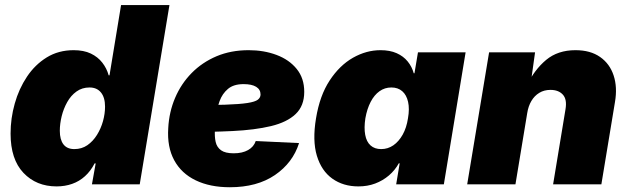

<svg xmlns="http://www.w3.org/2000/svg" viewBox="-20 -748 2552 779"><path d="M209.5 8.3Q127.4 8.3 75.2 -46.6Q22.9 -101.6 22.9 -206.1Q22.9 -267.6 39.8 -327.6Q56.6 -387.7 89.4 -436.8Q122.1 -485.8 169.7 -515.1Q217.3 -544.4 278.8 -544.4Q319.8 -544.4 348.4 -530.8Q377 -517.1 395 -493.9Q413.1 -470.7 420.9 -442.4H424.3L471.2 -727.5H667.5L546.9 0H353L368.2 -85H363.8Q347.7 -53.7 324.7 -33Q301.8 -12.2 272.7 -2Q243.7 8.3 209.5 8.3ZM281.7 -143.1Q311.5 -143.1 334.5 -158.9Q357.4 -174.8 373.5 -200.7Q389.6 -226.6 397.9 -256.6Q406.2 -286.6 406.2 -315.4Q406.2 -352.5 389.6 -372.8Q373 -393.1 343.3 -393.1Q313 -393.1 290.3 -376.7Q267.6 -360.4 252.7 -333.7Q237.8 -307.1 230.2 -276.4Q222.7 -245.6 222.7 -217.3Q222.7 -181.6 237.3 -162.4Q252 -143.1 281.7 -143.1Z M912.6 11.7Q832 11.7 773.9 -16.4Q715.8 -44.4 686.8 -97.9Q657.7 -151.4 662.6 -228Q666 -293.5 690.4 -350.8Q714.8 -408.2 757.6 -451.7Q800.3 -495.1 858.6 -519.8Q917 -544.4 988.8 -544.4Q1050.8 -544.4 1102.1 -525.1Q1153.3 -505.9 1183.8 -468.3Q1214.4 -430.7 1214.4 -375.5Q1214.4 -318.4 1179.4 -285.2Q1144.5 -252 1079.3 -236.3Q1014.2 -220.7 923.1 -216.3Q832 -211.9 719.2 -211.9L737.3 -321.3Q834 -321.3 893.3 -323.2Q952.6 -325.2 983.9 -330.1Q1015.1 -335 1026.1 -343.5Q1037.1 -352.1 1037.1 -364.7Q1037.1 -384.8 1019.3 -395.8Q1001.5 -406.7 968.3 -406.7Q927.7 -406.7 904.8 -387.2Q881.8 -367.7 871.1 -338.1Q860.4 -308.6 856.9 -277.3Q853.5 -246.1 852.1 -222.7Q850.1 -193.8 855 -172.1Q859.9 -150.4 877 -138.2Q894 -126 928.2 -126Q963.4 -126 986.6 -139.2Q1009.8 -152.3 1017.6 -175.8L1193.4 -167.5Q1168 -87.4 1095.5 -37.8Q1022.9 11.7 912.6 11.7Z M1434.1 8.3Q1372.6 8.3 1328.4 -23.2Q1284.2 -54.7 1265.6 -116.2Q1247.1 -177.7 1262.2 -268.1Q1277.3 -360.4 1317.6 -421.6Q1357.9 -482.9 1412.1 -513.7Q1466.3 -544.4 1523.9 -544.4Q1562 -544.4 1589.4 -532.2Q1616.7 -520 1634 -498.8Q1651.4 -477.5 1658.7 -450.7H1661.6L1675.8 -535.6H1869.1L1780.8 0H1587.4L1601.6 -85.4H1598.1Q1582.5 -57.1 1557.9 -36.1Q1533.2 -15.1 1502.2 -3.4Q1471.2 8.3 1434.1 8.3ZM1526.4 -143.1Q1553.7 -143.1 1575.9 -158.4Q1598.1 -173.8 1613.8 -201.7Q1629.4 -229.5 1635.3 -268.1Q1642.1 -306.6 1635.7 -334.7Q1629.4 -362.8 1612.1 -377.9Q1594.7 -393.1 1567.9 -393.1Q1541 -393.1 1519.8 -377.9Q1498.5 -362.8 1483.9 -334.7Q1469.2 -306.6 1462.4 -268.1Q1456.5 -229.5 1461.7 -201.2Q1466.8 -172.9 1483.4 -158Q1500 -143.1 1526.4 -143.1Z M2119.1 -289.1 2071.3 0H1875.5L1964.4 -535.6H2150.9L2131.3 -395.5L2117.7 -401.4Q2148.4 -465.3 2195.8 -504.9Q2243.2 -544.4 2314.9 -544.4Q2375.5 -544.4 2414.8 -516.8Q2454.1 -489.3 2469.7 -441.7Q2485.4 -394 2475.1 -334L2419.9 0H2224.1L2274.4 -304.7Q2281.2 -344.7 2263.7 -364Q2246.1 -383.3 2213.4 -383.3Q2187.5 -383.3 2168 -371.3Q2148.4 -359.4 2136 -338.4Q2123.5 -317.4 2119.1 -289.1Z"/></svg>

Font: Inter 20pt Black
Style: Italic
Weight: 900
Italic angle: -9.3988°
Version: Version 4.001;git-66647c0bb